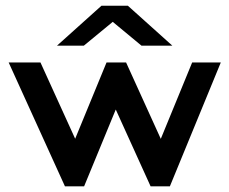

<svg xmlns="http://www.w3.org/2000/svg" viewBox="-20 -661 814 681"><path d="M481.9 -499 379.9 -583.5 277.3 -499H182.1L339.8 -640.6H433.6L591.3 -499ZM210.4 0 10.7 -439.5H123.5L246.6 -168.9L357.9 -439.5H427.2L550.3 -168.5L661.6 -439.5H763.2L582.5 0H514.2L390.6 -272.5L278.3 0Z"/></svg>

Font: Squarish Sans CT
Style: RegularSC
Weight: 400
Version: Version 0.9